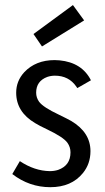

<svg xmlns="http://www.w3.org/2000/svg" viewBox="-20 -740 421 770"><path d="M342.8 -133.8Q342.8 -209 265.6 -254.9Q250 -263.7 215.8 -280.3Q153.3 -309.6 136.7 -332Q125 -348.6 125 -368.2Q125 -415 169.9 -431.6Q184.6 -436.5 200.2 -436.5Q255.9 -436.5 286.1 -392.6Q288.1 -389.6 290 -386.7L344.7 -418Q308.6 -489.3 218.8 -498Q209 -499 199.2 -499Q123 -499 77.1 -450.2Q44.9 -415 44.9 -368.2Q44.9 -291 121.1 -246.1Q136.7 -236.3 169.9 -220.7Q233.4 -190.4 250 -168Q262.7 -150.4 262.7 -128.9Q262.7 -76.2 212.9 -58.6Q197.3 -53.7 179.7 -53.7Q118.2 -54.7 59.6 -93.8L29.3 -42Q97.7 10.7 181.6 10.7Q266.6 10.7 312.5 -45.9Q342.8 -83 342.8 -133.8ZM317.4 -658.2 272.5 -719.7 114.3 -603.5 148.4 -553.7Z"/></svg>

Font: Yaldevi Colombo Medium
Style: Regular
Weight: 500
Designer: Sol Matas, Denzil Rajitha, Kosala Senevirathne and Pathum Egodawatta
Foundry: Mooniak
Version: Version 1.020 ; ttfautohint (v1.6)